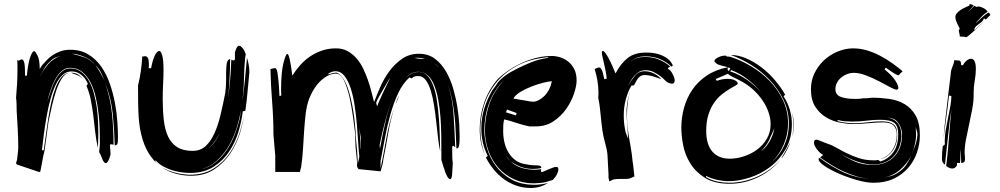

<svg xmlns="http://www.w3.org/2000/svg" viewBox="-20 -879 4986 957"><path d="M60 -64Q60 -69 63 -76Q66 -83 66 -91Q69 -115 70 -125.5Q71 -136 71 -144Q71 -186 68.5 -234.5Q66 -283 63 -328Q63 -342 62.5 -361Q62 -380 60 -391Q63 -426 65 -460Q67 -494 67 -529V-554Q67 -567 66 -580Q69 -577 72 -577Q76 -577 80.5 -580Q85 -583 89 -583Q96 -583 100.5 -568Q105 -553 105 -502H114Q119 -558 129.5 -591Q140 -624 151 -624Q156 -624 167 -602.5Q178 -581 178 -535L189 -553Q200 -566 213.5 -580Q227 -594 244 -605Q261 -616 282 -623.5Q303 -631 330 -631Q382 -631 420.5 -607.5Q459 -584 485 -546.5Q511 -509 527.5 -461.5Q544 -414 553 -365.5Q562 -317 565 -272Q568 -227 568 -195Q568 -166 564.5 -160.5Q561 -155 552 -154Q550 -231 542 -311Q534 -391 504 -466Q531 -387 538.5 -310.5Q546 -234 546 -157Q540 -160 535 -160Q531 -160 528 -157Q528 -149 529 -140Q530 -132 530.5 -124Q531 -116 531 -109Q525 -86 519 -76Q513 -66 508 -66Q502 -66 498 -71.5Q494 -77 490.5 -85Q487 -93 483.5 -102.5Q480 -112 474 -121Q476 -138 477 -148.5Q478 -159 478 -166Q478 -193 477 -231Q476 -269 471.5 -310.5Q467 -352 457.5 -393.5Q448 -435 431.5 -467.5Q415 -500 390 -520.5Q365 -541 330 -541Q306 -541 287.5 -525Q269 -509 255.5 -484Q242 -459 232 -429.5Q222 -400 216 -373Q225 -401 234.5 -430Q244 -459 257.5 -483Q271 -507 289 -522.5Q307 -538 331 -538Q362 -538 384.5 -521Q407 -504 422.5 -477Q438 -450 447.5 -415.5Q457 -381 462 -345.5Q467 -310 468.5 -276.5Q470 -243 470 -219Q470 -200 469.5 -181Q469 -162 468 -142Q459 -180 454.5 -221.5Q450 -263 445 -303.5Q440 -344 432.5 -381.5Q425 -419 411 -451L418 -461Q408 -484 395.5 -496.5Q383 -509 371 -515Q359 -521 349 -522Q339 -523 336 -523Q311 -523 291.5 -505Q272 -487 257.5 -456.5Q243 -426 232 -386Q221 -346 213 -302Q205 -258 199 -213.5Q193 -169 189 -130H198Q203 -164 208.5 -205Q214 -246 220.5 -288.5Q227 -331 236 -371Q245 -411 257.5 -443Q270 -475 287 -495Q303 -514 326 -517Q304 -512 289 -489Q273 -465 261 -430Q249 -395 239.5 -353.5Q230 -312 222 -274L202 -128Q198 -114 196 -103L192 -82Q190 -72 188 -60.5Q186 -49 183 -34L180 -22H174L73 -56Q68 -57 65.5 -59Q63 -61 60 -64ZM234 -577Q214 -560 202.5 -540.5Q191 -521 181 -501V-500Q195 -529 220 -559Q244 -587 284 -601Q271 -597 259 -593Q245 -588 234 -577ZM354 -610Q349 -611 340 -611Q372 -603 400 -593.5Q428 -584 453 -556Q436 -579 408.5 -592Q381 -605 354 -610ZM381 -496Q373 -502 362.5 -505.5Q352 -509 337 -515L336 -517Q353 -516 366 -509.5Q379 -503 391 -487ZM455 -554Q469 -537 481 -515Q493 -493 502 -476Q492 -499 483 -518Q474 -537 455 -554Z M1205 -609 1202 -591Q1197 -542 1196 -486Q1195 -431 1188 -375Q1196 -430 1201 -483Q1206 -538 1211 -591Q1216 -575 1219.5 -557Q1223 -539 1223 -519Q1218 -469 1214 -423Q1210 -377 1203 -327L1190 -324Q1185 -278 1169 -224Q1153 -170 1122.5 -124Q1092 -78 1044 -47.5Q996 -17 929 -17Q907 -17 882.5 -20.5Q858 -24 835 -31.5Q812 -39 791 -51Q770 -63 755 -81L756 -79V-78L755 -77L752 -78Q758 -69 765 -62Q747 -78 732 -99Q707 -133 692 -180Q683 -208 678 -237Q673 -266 671 -298.5Q669 -331 668.5 -369Q668 -407 668 -453Q677 -489 682 -525Q687 -561 689 -597Q692 -597 696 -598Q700 -599 704 -599Q711 -599 716.5 -591Q722 -583 722 -557V-548Q722 -544 721 -539H733Q741 -581 752 -603Q763 -625 774 -625Q782 -625 788.5 -602.5Q795 -580 795 -532Q795 -497 793 -461Q791 -425 791 -387Q791 -328 796.5 -280Q802 -232 818 -198Q834 -164 863.5 -145.5Q893 -127 940 -127Q979 -127 1005 -151Q1031 -175 1049 -215Q1067 -255 1079.5 -307.5Q1092 -360 1103 -417Q1105 -433 1106 -449Q1107 -465 1107 -482V-513Q1107 -542 1110 -562Q1113 -582 1127 -585Q1127 -534 1124 -484Q1122 -436 1116 -388Q1123 -435 1127 -482Q1131 -531 1133 -582Q1139 -578 1143 -578Q1147 -578 1151 -582V-618Q1156 -636 1161 -643.5Q1166 -651 1172 -651Q1178 -651 1184 -645Q1190 -639 1196 -630ZM792 -42Q816 -29 841.5 -21.5Q867 -14 889.5 -11Q912 -8 926 -8Q996 -8 1045 -39Q1094 -70 1125.5 -116.5Q1157 -163 1174 -216Q1190 -266 1198 -308Q1191 -266 1176 -215Q1159 -161 1127.5 -114Q1096 -67 1048 -35Q1000 -3 932 -3Q894 -3 857 -13Q820 -23 788 -44Q790 -43 792 -42ZM1175 -288Q1178 -305 1180 -321Q1182 -335 1184 -349Q1178 -305 1164 -256Q1150 -205 1125 -159.5Q1100 -114 1062 -79Q1026 -46 978 -34Q1020 -43 1053 -69Q1087 -96 1111 -132Q1135 -168 1150.5 -209Q1166 -250 1175 -288ZM1076 -218Q1065 -196 1051.5 -176Q1038 -156 1021 -140Q1039 -155 1052.5 -175Q1066 -195 1076 -218ZM788 -44Q776 -52 765 -62Q776 -52 788 -44ZM1199 -315 1198 -308ZM1185 -354Q1184 -351 1184 -349Q1184 -351 1185 -354Z M1760 -48Q1760 -81 1755.5 -115Q1751 -149 1751 -181V-208Q1746 -247 1739 -299.5Q1732 -352 1721 -399Q1710 -446 1694 -479Q1678 -512 1654 -512Q1619 -512 1582 -479.5Q1545 -447 1520 -385Q1508 -350 1503.5 -311Q1499 -272 1496 -229Q1493 -186 1490.5 -140.5Q1488 -95 1481 -46Q1479 -41 1477.5 -34Q1476 -27 1475 -22H1352V-103Q1351 -113 1350 -127Q1349 -141 1347.5 -155.5Q1346 -170 1345 -184Q1344 -198 1343 -208Q1343 -289 1336.5 -370Q1330 -451 1328 -535L1351 -540Q1354 -540 1357.5 -534.5Q1361 -529 1363.5 -514Q1366 -499 1368.5 -471.5Q1371 -444 1373 -400Q1374 -400 1376 -401Q1380 -403 1382 -403Q1382 -410 1381.5 -417Q1381 -424 1381 -431Q1381 -517 1392.5 -563.5Q1404 -610 1412 -610Q1418 -610 1424 -584Q1430 -558 1437 -502Q1454 -529 1476 -554Q1498 -579 1525.5 -597.5Q1553 -616 1585 -627Q1617 -638 1655 -638Q1688 -638 1713 -624Q1738 -610 1757.5 -587.5Q1777 -565 1790.5 -536.5Q1804 -508 1814 -479.5Q1824 -451 1830.5 -424.5Q1837 -398 1842 -380Q1842 -378 1843 -375.5Q1844 -373 1845 -371Q1857 -403 1875 -444.5Q1893 -486 1920 -523Q1947 -560 1983.5 -585.5Q2020 -611 2068 -611Q2115 -611 2148 -586Q2181 -561 2203.5 -522Q2226 -483 2239.5 -435.5Q2253 -388 2260 -342.5Q2267 -297 2269 -259Q2271 -221 2271 -201Q2271 -169 2268.5 -154Q2266 -139 2255 -139Q2253 -179 2251.5 -220Q2250 -261 2245.5 -302.5Q2241 -344 2233 -384Q2225 -423 2212 -461Q2237 -382 2241 -303Q2246 -223 2249 -145Q2242 -152 2238 -152Q2235 -152 2234 -148V-118Q2234 -105 2234.5 -91Q2235 -77 2237 -67Q2235 -26 2233.5 -8.5Q2232 9 2226 14Q2218 14 2212 5Q2206 -4 2200.5 -18Q2195 -32 2190 -49Q2185 -66 2180 -82V-109Q2180 -153 2179.5 -201Q2179 -249 2175.5 -294.5Q2172 -340 2164.5 -381Q2157 -422 2144.5 -453.5Q2132 -485 2112.5 -503Q2093 -521 2065 -521Q2042 -521 2023 -509Q2012 -502 2001 -491Q2012 -501 2024 -508Q2043 -520 2065 -520H2069Q2094 -520 2111.5 -500.5Q2129 -481 2140.5 -449Q2152 -417 2158 -376Q2164 -335 2167.5 -291Q2171 -247 2172 -203.5Q2173 -160 2174 -124Q2168 -152 2163.5 -190.5Q2159 -229 2154.5 -271Q2150 -313 2143.5 -354Q2137 -395 2127 -427.5Q2117 -460 2102 -480Q2087 -500 2065 -500Q2056 -500 2049 -498.5Q2042 -497 2031 -488L2021 -493Q1987 -463 1964 -413Q1941 -363 1925 -305.5Q1909 -248 1898 -188Q1887 -128 1877 -77V-39Q1893 -118 1906.5 -194.5Q1920 -271 1946 -343Q1926 -281 1915 -215Q1904 -149 1890 -80Q1890 -73 1887 -61Q1884 -49 1877 -25L1767 -36ZM1771 -98Q1768 -125 1765.5 -167Q1763 -209 1759 -256Q1755 -303 1748 -351Q1741 -399 1728.5 -437.5Q1716 -476 1697.5 -500Q1679 -524 1651 -524Q1642 -524 1632 -520Q1622 -516 1613 -511Q1616 -512 1618 -512H1619Q1619 -511 1616 -508Q1643 -517 1658 -517Q1677 -510 1692 -486Q1707 -462 1717.5 -428.5Q1728 -395 1735.5 -356Q1743 -317 1747 -281.5Q1751 -246 1753 -218Q1755 -190 1755 -178Q1758 -148 1760.5 -119Q1763 -90 1763 -61ZM1855 -367Q1855 -366 1857 -358Q1859 -351 1860 -349Q1863 -359 1873 -381.5Q1883 -404 1895 -429.5Q1907 -455 1918 -477Q1922 -486 1925 -493Q1922 -487 1917 -480Q1906 -460 1893 -438.5Q1880 -417 1869 -397Q1858 -377 1855 -367ZM1934 -379Q1914 -328 1899 -271.5Q1884 -215 1872 -155L1874 -139Q1887 -211 1904 -284Q1920 -348 1945 -405Q1944 -402 1943 -400Q1938 -390 1934 -379ZM1771 -243Q1773 -227 1773.5 -212Q1774 -197 1775 -184L1778 -136L1779 -141Q1778 -155 1778 -168V-193ZM2099 -586Q2081 -591 2065 -591H2054Q2047 -591 2047 -590H2048Q2064 -586 2078 -586ZM1951 -357Q1956 -371 1960 -384Q1965 -397 1968 -402Q1968 -400 1966 -394Q1964 -387 1958 -373ZM2168 -544Q2163 -550 2155 -556Q2149 -560 2144 -563Q2156 -555 2168 -544ZM1930 -502Q1928 -500 1927 -496Q1929 -499 1930 -502Z M2735 18Q2697 31 2677 32.5Q2657 34 2642 35Q2586 35 2541 14Q2496 -7 2464 -43Q2432 -79 2414.5 -127.5Q2397 -176 2397 -231Q2397 -263 2403 -297.5Q2409 -332 2421 -365.5Q2433 -399 2452 -428Q2470 -457 2495 -480Q2469 -459 2451 -430Q2432 -401 2419 -367.5Q2406 -334 2400 -298.5Q2394 -263 2394 -230Q2394 -188 2407.5 -140.5Q2421 -93 2451 -52.5Q2481 -12 2528.5 15Q2576 42 2644 42Q2676 42 2711 33Q2673 58 2626 58Q2588 58 2554.5 46.5Q2521 35 2492.5 14.5Q2464 -6 2441 -34Q2418 -62 2402 -94L2411 -102Q2394 -136 2386.5 -170Q2379 -204 2379 -239Q2379 -290 2393.5 -337Q2408 -384 2432 -426L2456 -459Q2462 -470 2473.5 -481Q2485 -492 2499 -502.5Q2513 -513 2528.5 -521.5Q2544 -530 2558 -537Q2594 -555 2630 -569.5Q2666 -584 2714 -591L2710 -594Q2618 -585 2554 -549.5Q2490 -514 2450 -463Q2410 -412 2392 -351.5Q2374 -291 2374 -233Q2374 -202 2379.5 -170.5Q2385 -139 2396 -108Q2371 -168 2371 -235Q2371 -301 2393 -366Q2415 -431 2462 -486Q2522 -541 2593 -570.5Q2664 -600 2730 -600Q2751 -600 2773 -593Q2795 -586 2813 -571.5Q2831 -557 2842.5 -534Q2854 -511 2854 -478Q2854 -451 2841 -412Q2828 -373 2802.5 -336.5Q2777 -300 2739 -274.5Q2701 -249 2651 -249H2618Q2581 -257 2550.5 -267.5Q2520 -278 2493 -284Q2489 -268 2488.5 -253.5Q2488 -239 2488 -225Q2488 -196 2494.5 -168.5Q2501 -141 2515 -118Q2529 -95 2550.5 -79.5Q2572 -64 2603 -60Q2622 -56 2636 -55.5Q2650 -55 2659.5 -54.5Q2669 -54 2673.5 -51.5Q2678 -49 2678 -42Q2668 -39 2657.5 -38Q2647 -37 2636 -37Q2601 -37 2573 -48.5Q2545 -60 2525 -75Q2548 -52 2580 -42.5Q2612 -33 2643 -33Q2660 -33 2678 -36Q2676 -30 2676 -29Q2676 -23 2681 -21Q2685 -22 2695 -26.5Q2705 -31 2715.5 -35.5Q2726 -40 2736 -43.5Q2746 -47 2750 -47Q2755 -47 2759 -45.5Q2763 -44 2763 -34Q2763 -24 2756 -10Q2749 4 2735 18ZM2597 -378 2619 -374Q2630 -372 2639 -372Q2649 -372 2662.5 -378.5Q2676 -385 2689.5 -397Q2703 -409 2713.5 -427Q2724 -445 2729 -468L2731 -474Q2717 -474 2689 -467Q2661 -460 2631 -448.5Q2601 -437 2575 -421.5Q2549 -406 2539 -388Q2554 -385 2568.5 -382.5Q2583 -380 2597 -378ZM2551 -304Q2553 -306 2553.5 -310Q2554 -314 2554 -316L2507 -333L2502 -319ZM2523 -77Q2516 -85 2509 -93Q2503 -100 2499 -107Q2508 -90 2523 -77Z M3117 11Q3107 13 3095 13H3066Q3040 13 3029.5 19Q3019 25 3017 25L3013 7V-11L3008 -105Q3006 -132 2997 -163Q2988 -194 2983 -226Q2980 -247 2978 -266L2974 -305Q2972 -325 2969.5 -346Q2967 -367 2962 -391Q2962 -397 2962.5 -403Q2963 -409 2963 -415Q2963 -446 2958 -476Q2953 -506 2944 -535Q2951 -538 2957 -540.5Q2963 -543 2968 -543Q2973 -543 2979 -531.5Q2985 -520 2992 -484Q2994 -484 2998 -485.5Q3002 -487 3004 -487Q3003 -504 2999 -523.5Q2995 -543 2991 -561Q2987 -579 2983.5 -593.5Q2980 -608 2980 -617Q2980 -619 2980.5 -622Q2981 -625 2985 -625Q2990 -625 2998 -614Q3006 -603 3015 -586Q3024 -569 3032.5 -549.5Q3041 -530 3048 -513Q3075 -564 3109.5 -590.5Q3144 -617 3200 -617Q3241 -617 3267 -607.5Q3293 -598 3307.5 -586.5Q3322 -575 3327 -565L3333 -555Q3333 -549 3327 -547Q3301 -572 3268 -585Q3235 -598 3200 -598Q3166 -598 3149 -589Q3133 -581 3115 -569Q3134 -581 3150 -588Q3167 -595 3199 -595Q3234 -595 3266 -581.5Q3298 -568 3321 -547Q3316 -545 3312.5 -542.5Q3309 -540 3309 -535Q3314 -535 3320 -528.5Q3326 -522 3331 -513Q3336 -504 3339.5 -494.5Q3343 -485 3343 -479Q3343 -462 3330 -462Q3320 -462 3306 -469Q3303 -470 3293.5 -480Q3284 -490 3270 -500.5Q3256 -511 3238 -520Q3220 -529 3198 -529Q3180 -529 3166.5 -521.5Q3153 -514 3142 -501.5Q3131 -489 3122 -473L3109 -449Q3124 -476 3142 -498Q3162 -524 3192 -524Q3218 -524 3240 -512.5Q3262 -501 3276 -484Q3259 -491 3236 -498Q3213 -505 3192 -505Q3181 -505 3173 -500Q3165 -495 3159.5 -487.5Q3154 -480 3149.5 -471Q3145 -462 3140 -454L3127 -452Q3110 -423 3099.5 -384.5Q3089 -346 3089 -304Q3089 -279 3091.5 -259Q3094 -239 3099 -218L3111 -187L3109 -216Q3107 -250 3105 -276.5Q3103 -303 3103 -335Q3105 -364 3111 -390Q3116 -412 3126 -431Q3114 -407 3110 -376Q3105 -342 3105 -304Q3105 -274 3108 -247Q3111 -220 3115.5 -193Q3120 -166 3125 -137.5Q3130 -109 3133 -75L3136 -56L3142 1ZM3129 -436 3126 -431Z M3598 -602Q3599 -597 3609 -597H3611Q3617 -597 3619 -596Q3671 -580 3722.5 -549.5Q3774 -519 3815.5 -476.5Q3857 -434 3882.5 -380Q3908 -326 3908 -264Q3908 -210 3887 -160Q3866 -110 3829 -73Q3867 -106 3889.5 -155.5Q3912 -205 3912 -262Q3912 -326 3885 -381.5Q3858 -437 3816 -481Q3774 -525 3722.5 -556.5Q3671 -588 3622 -605Q3660 -605 3699.5 -588Q3739 -571 3775 -543.5Q3811 -516 3841.5 -480.5Q3872 -445 3893 -408L3886 -398Q3906 -368 3916.5 -333Q3927 -298 3927 -261Q3927 -190 3896.5 -136.5Q3866 -83 3819.5 -47.5Q3773 -12 3717.5 6Q3662 24 3613 24Q3585 24 3556.5 18Q3528 12 3499 -2V4Q3527 20 3556.5 26Q3586 32 3615 32Q3687 32 3756.5 0.5Q3826 -31 3874 -88Q3828 -29 3759.5 4Q3691 37 3617 37Q3541 37 3494 7.5Q3447 -22 3420.5 -65Q3394 -108 3385 -156Q3376 -204 3376 -242Q3376 -293 3389.5 -342Q3403 -391 3431 -432Q3459 -473 3503 -502.5Q3547 -532 3609 -544L3580 -551Q3559 -556 3550 -563Q3541 -570 3541 -575Q3541 -583 3558.5 -592.5Q3576 -602 3598 -602ZM3553 -476Q3580 -486 3605 -486Q3630 -486 3643.5 -478.5Q3657 -471 3657 -463Q3657 -458 3645.5 -452Q3634 -446 3616.5 -435.5Q3599 -425 3578.5 -409Q3558 -393 3540.5 -368.5Q3523 -344 3511.5 -309Q3500 -274 3500 -227Q3500 -158 3531 -123Q3562 -88 3617 -88Q3652 -88 3688.5 -100Q3725 -112 3754.5 -134Q3784 -156 3802.5 -188Q3821 -220 3821 -260Q3821 -290 3810.5 -320Q3800 -350 3781.5 -377.5Q3763 -405 3737.5 -429Q3712 -453 3682 -470Q3653 -486 3634.5 -494.5Q3616 -503 3608 -511Q3600 -507 3585.5 -501.5Q3571 -496 3547 -485ZM3620 -523Q3666 -508 3708 -478Q3744 -451 3774 -419Q3745 -453 3711 -480Q3672 -512 3624 -530ZM3814 -182Q3799 -150 3772 -125Q3790 -137 3802.5 -154Q3815 -171 3823 -188Q3831 -205 3835 -219Q3838 -232 3840 -240Q3829 -214 3814 -182ZM3881 -96Q3880 -94 3878 -92Q3877 -91 3876 -91Q3875 -91 3881 -101.5Q3887 -112 3895.5 -126.5Q3904 -141 3912 -157Q3919 -169 3922 -178Q3908 -135 3881 -96ZM3937 -258Q3937 -242 3935 -226.5Q3933 -211 3928 -198Q3935 -223 3935 -254Q3935 -277 3931 -299Q3928 -318 3923 -336Q3928 -318 3932 -300Q3937 -280 3937 -258ZM3620 -539 3611 -543Q3610 -541 3608 -539Q3606 -537 3606 -535Q3606 -533 3608.5 -529.5Q3611 -526 3613 -524ZM3780 -412Q3777 -416 3774 -419Q3777 -415 3780 -412ZM3922 -178Q3923 -180 3923 -182Q3923 -180 3922 -178ZM3924 -184Q3923 -183 3923 -182Q3923 -183 3924 -184Z M4110 -161Q4126 -156 4148.5 -143Q4171 -130 4199 -116Q4227 -102 4260.5 -91Q4294 -80 4332 -80H4343Q4349 -80 4357 -82L4368 -74Q4407 -86 4432 -119.5Q4457 -153 4457 -210Q4457 -251 4437.5 -266.5Q4418 -282 4366 -282Q4334 -282 4299.5 -277.5Q4265 -273 4227 -273Q4210 -273 4192 -274.5Q4174 -276 4155 -281V-275Q4195 -265 4234 -265Q4272 -265 4306.5 -269.5Q4341 -274 4373 -274Q4400 -274 4415.5 -268.5Q4431 -263 4439 -254Q4447 -245 4449.5 -232.5Q4452 -220 4452 -205Q4452 -158 4427 -125Q4403 -94 4370 -86Q4407 -99 4428 -131Q4450 -165 4450 -207Q4450 -237 4434.5 -253Q4419 -269 4381 -269Q4350 -269 4311 -265Q4272 -261 4228 -261Q4201 -261 4165.5 -268Q4130 -275 4098 -294Q4066 -313 4044 -346.5Q4022 -380 4022 -434Q4022 -477 4039.5 -513.5Q4057 -550 4086 -577.5Q4115 -605 4152.5 -621Q4190 -637 4230 -638Q4268 -638 4302.5 -627.5Q4337 -617 4368 -600.5Q4399 -584 4427 -564Q4455 -544 4479 -524L4459 -504Q4452 -504 4438 -512.5Q4424 -521 4395 -542L4389 -533Q4425 -504 4441.5 -479Q4458 -454 4458 -440Q4456 -432 4448 -432Q4440 -432 4416 -445Q4392 -458 4361.5 -474Q4331 -490 4297 -503Q4263 -516 4235 -516Q4219 -516 4203 -510Q4187 -504 4174 -493.5Q4161 -483 4152.5 -468Q4144 -453 4144 -435Q4144 -406 4171 -396Q4198 -386 4242 -386Q4251 -386 4261.5 -386.5Q4272 -387 4281 -389Q4304 -389 4311.5 -390.5Q4319 -392 4326 -392Q4369 -392 4412 -386Q4455 -380 4489 -360Q4523 -340 4544 -303Q4565 -266 4565 -204Q4565 -161 4550.5 -118.5Q4536 -76 4507 -42.5Q4478 -9 4435 11.5Q4392 32 4334 32Q4299 32 4251.5 18.5Q4204 5 4161.5 -13.5Q4119 -32 4089.5 -52Q4060 -72 4060 -86Q4060 -90 4065 -92Q4126 -47 4189 -18Q4251 9 4316 12Q4284 10 4252 1Q4219 -9 4186.5 -23.5Q4154 -38 4124.5 -56.5Q4095 -75 4068 -94L4083 -107Q4080 -108 4072 -114Q4064 -120 4056.5 -129Q4049 -138 4043 -148Q4037 -158 4037 -167Q4037 -177 4041 -180Q4045 -183 4050 -183Q4055 -183 4071 -176Q4087 -169 4110 -161ZM4331 -59Q4296 -59 4253.5 -73.5Q4211 -88 4173 -111Q4204 -90 4242 -73.5Q4280 -57 4330 -57Q4397 -57 4436.5 -98Q4476 -139 4476 -208V-218Q4471 -250 4454.5 -270.5Q4438 -291 4404 -293Q4425 -289 4438.5 -280Q4452 -271 4459.5 -258.5Q4467 -246 4470 -231Q4473 -216 4473 -200Q4469 -134 4431 -96.5Q4393 -59 4331 -59ZM4458 -20Q4483 -36 4498 -59Q4513 -82 4524 -107Q4503 -65 4466.5 -33Q4430 -1 4380 7Q4399 4 4419.5 -1.5Q4440 -7 4458 -20ZM4553 -208Q4553 -219 4549 -229Q4546 -237 4544 -246L4545 -233Q4546 -225 4546 -211Q4546 -184 4540 -159Q4534 -134 4525 -110Q4534 -132 4542.5 -156.5Q4551 -181 4553 -208ZM4544 -249Q4544 -248 4544 -246Q4544 -248 4544 -249ZM4369 -85Q4368 -85 4367 -85Q4368 -85 4369 -85Z M4696 -52Q4700 -80 4703.5 -117.5Q4707 -155 4710 -193Q4713 -231 4716 -267.5Q4719 -304 4722 -331Q4717 -304 4713 -269Q4709 -234 4705 -197Q4701 -160 4697 -123.5Q4693 -87 4690 -58Q4675 -68 4675 -85Q4675 -105 4676 -118.5Q4677 -132 4679 -150L4690 -160Q4689 -165 4689 -169V-179Q4689 -202 4694 -231.5Q4699 -261 4705.5 -291.5Q4712 -322 4717 -350.5Q4722 -379 4722 -400L4710 -403Q4708 -379 4704 -348.5Q4700 -318 4695.5 -285.5Q4691 -253 4687 -221Q4685 -204 4683 -189Q4685 -217 4688 -249Q4693 -295 4698.5 -340.5Q4704 -386 4709 -430Q4714 -474 4719 -511Q4719 -526 4726.5 -543.5Q4734 -561 4737 -580Q4743 -578 4747 -578H4754Q4764 -578 4767 -573.5Q4770 -569 4770 -561V-556L4779 -553Q4787 -568 4798 -577Q4809 -586 4820 -586Q4844 -586 4844 -535Q4844 -508 4838.5 -477.5Q4833 -447 4833 -418V-405Q4833 -373 4826 -335.5Q4819 -298 4810.5 -259.5Q4802 -221 4795 -185Q4788 -149 4788 -119Q4788 -112 4789 -104Q4790 -96 4790 -89Q4790 -74 4784.5 -70.5Q4779 -67 4771 -67Q4771 -80 4770 -99Q4769 -118 4769 -133Q4767 -122 4767 -103Q4767 -84 4765 -67H4750V-55Q4741 -39 4726 -39Q4719 -39 4710 -43Q4701 -47 4696 -52ZM4902 -820Q4885 -810 4871 -794Q4857 -778 4842 -763Q4851 -769 4858 -776Q4865 -783 4872.5 -790Q4880 -797 4888.5 -804Q4897 -811 4908 -817Q4911 -813 4913.5 -810Q4916 -807 4916 -804L4893 -781Q4893 -783 4889.5 -785Q4886 -787 4884 -787Q4881 -777 4874 -771Q4867 -765 4860 -760Q4853 -755 4846 -749Q4839 -743 4836 -733V-731Q4836 -730 4839 -730L4889 -777L4870 -758Q4856 -744 4840.5 -729.5Q4825 -715 4811.5 -704Q4798 -693 4795 -693L4794 -694Q4787 -696 4779.5 -696Q4772 -696 4764 -697Q4764 -705 4761.5 -714Q4759 -723 4759 -728Q4759 -733 4764 -733Q4764 -736 4760.5 -742.5Q4757 -749 4753 -757.5Q4749 -766 4745.5 -775.5Q4742 -785 4742 -795Q4742 -805 4750.5 -814.5Q4759 -824 4770.5 -831Q4782 -838 4793 -843Q4804 -848 4809 -850Q4813 -850 4812 -854.5Q4811 -859 4815 -859L4833 -853Q4831 -848 4820.5 -836.5Q4810 -825 4805 -820Q4812 -825 4821.5 -835Q4831 -845 4836 -850Q4841 -848 4845 -846Q4849 -844 4851 -844L4854 -847Q4861 -847 4869.5 -844Q4878 -841 4885 -837Q4892 -833 4897 -828Q4902 -823 4902 -820ZM4681 -165Q4682 -176 4683 -187Q4682 -175 4681 -165Z"/></svg>

Font: Finger Paint
Style: Regular
Weight: 400
Designer: Ralph du Carrois
Foundry: Ralph du Carrois
Version: Version 1.001